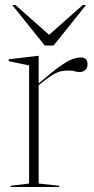

<svg xmlns="http://www.w3.org/2000/svg" viewBox="-20 -752 378 772"><path d="M304.5 -521Q332 -521 332 -493.5Q332 -479.5 323.2 -471Q314.5 -462.5 300.5 -462.5Q287 -462.5 279.8 -465.5Q272.5 -468.5 253.5 -468.5Q235.5 -468.5 220 -464Q204.5 -459.5 185 -446.8Q165.5 -434 135.5 -409.5V-14L218 -5V0H22.5V-5L97 -14V-489L15 -506V-513.5L131.5 -527.5H135.5V-416.5Q189 -462.5 220.2 -484.8Q251.5 -507 270.2 -514Q289 -521 304.5 -521ZM326 -732 195.5 -569H160L29 -732H42L177.5 -612L313 -732Z"/></svg>

Font: Newsreader 72pt ExtraLight
Style: Regular
Weight: 275
Designer: Hugues Gentile
Foundry: Production Type
Version: Version 1.003; ttfautohint (v1.8.3)